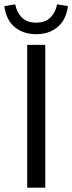

<svg xmlns="http://www.w3.org/2000/svg" viewBox="-35 -862 332 882"><path d="M90 0V-656H173V0ZM131 -705Q96 -705 70 -715.5Q44 -726 26 -743.5Q8 -761 -2 -784.5Q-12 -808 -15 -834L35 -842Q41 -807 64.5 -782.5Q88 -758 131 -758Q174 -758 197.5 -782.5Q221 -807 227 -842L277 -834Q274 -808 264 -784.5Q254 -761 236 -743.5Q218 -726 192 -715.5Q166 -705 131 -705Z"/></svg>

Font: Processing Sans Pro
Style: Regular
Weight: 400
Designer: Paul D. Hunt
Foundry: Adobe Systems Incorporated
Version: Version 2.020;PS 2.000;hotconv 1.0.86;makeotf.lib2.5.63406